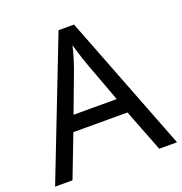

<svg xmlns="http://www.w3.org/2000/svg" viewBox="-129 -830 897 944"><g transform="rotate(-20 319.5 -358.5)"><path d="M545 0 459 -221H176L91 0H0L279 -717H360L638 0ZM352 -517Q349 -525 342 -546Q335 -567 328.5 -589.5Q322 -612 318 -624Q311 -593 302 -563.5Q293 -534 287 -517L206 -301H432Z"/></g></svg>

Font: Noto Sans Glagolitic
Style: Regular
Weight: 400
Designer: Monotype Design Team
Foundry: Monotype Imaging Inc.
Version: Version 2.004; ttfautohint (v1.8.4.7-5d5b)